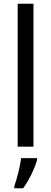

<svg xmlns="http://www.w3.org/2000/svg" viewBox="-20 -780 271 1021"><path d="M158 0V-760H74V0ZM177 71V61H92C88 102 69 175 56 210V221H103C134 180 165 114 177 71Z"/></svg>

Font: Noto Sans Oriya Cond
Style: Regular
Weight: 400
Width: 3
Designer: Amélie Bonet and Sol Matas
Foundry: Google LLC
Version: Version 2.006